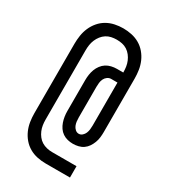

<svg xmlns="http://www.w3.org/2000/svg" viewBox="-202 -853 905 1027"><g transform="rotate(30 250.0 -340.0)"><path d="M401 77H250Q224 77 198 71.5Q172 66 149.5 53Q127 40 110 20Q93 0 82.5 -24Q72 -48 68 -74Q64 -100 64 -126V-554Q64 -580 68 -606Q72 -632 82.5 -656Q93 -680 110 -700Q127 -720 149.5 -733Q172 -746 198 -751.5Q224 -757 250 -757Q276 -757 302 -751.5Q328 -746 350.5 -733Q373 -720 390 -700Q407 -680 417.5 -656Q428 -632 432 -606Q436 -580 436 -554V-224Q436 -207 434 -190.5Q432 -174 426 -158Q420 -142 410.5 -128Q401 -114 387.5 -104.5Q374 -95 357 -91Q340 -87 324 -87Q307 -87 290.5 -91Q274 -95 260 -104.5Q246 -114 236.5 -128Q227 -142 221.5 -158Q216 -174 213.5 -190.5Q211 -207 211 -224V-415Q211 -432 213.5 -449Q216 -466 222 -482Q228 -498 238.5 -512Q249 -526 263 -535Q277 -544 294 -548Q311 -552 328 -552H367V-554Q367 -571 364.5 -587.5Q362 -604 355.5 -619.5Q349 -635 338.5 -648.5Q328 -662 314 -671Q300 -680 283.5 -683.5Q267 -687 250 -687Q233 -687 216.5 -683.5Q200 -680 186 -671Q172 -662 161.5 -648.5Q151 -635 144.5 -619.5Q138 -604 135.5 -587.5Q133 -571 133 -554V-126Q133 -109 135.5 -92.5Q138 -76 144.5 -60.5Q151 -45 161.5 -31.5Q172 -18 186 -9.5Q200 -1 216.5 3Q233 7 250 7H401ZM324 -149Q336 -149 345.5 -157.5Q355 -166 359.5 -177Q364 -188 365.5 -200Q367 -212 367 -224V-490H328Q316 -490 305.5 -482.5Q295 -475 289.5 -463.5Q284 -452 282.5 -439.5Q281 -427 281 -415V-224Q281 -212 282.5 -200Q284 -188 288.5 -177Q293 -166 302.5 -157.5Q312 -149 324 -149Z"/></g></svg>

Font: Iosevka
Style: Regular
Weight: 400
Monospace: yes
Designer: Belleve Invis
Foundry: Belleve Invis
Version: Version 33.2.3; ttfautohint (v1.8.4)